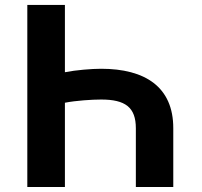

<svg xmlns="http://www.w3.org/2000/svg" viewBox="-20 -747 805 767"><path d="M672.2 0V-234.4C672.6 -399.9 559.3 -472.3 383.9 -472.3C347.3 -472.3 283.4 -467.3 239.3 -458.5V-727.3H89.1V0H239.3V-336.6C283 -345.2 346.9 -349.4 383.9 -349.4C480.5 -349.4 522.7 -318.5 522.7 -234.4V0Z"/></svg>

Font: Magic Ui Pro
Style: Bold
Weight: 700
Designer: Stefan Endress, Andreas Faust
Version: Version 1.000;FEAKit 1.0